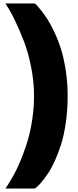

<svg xmlns="http://www.w3.org/2000/svg" viewBox="-20 -880 453 1110"><path d="M182.1 210H11.2Q14.6 205.6 20.5 196.8Q26.4 188 43.7 158.9Q61 129.9 76.7 98.1Q92.3 66.4 111.3 17.3Q130.4 -31.7 144.3 -82Q158.2 -132.3 167.5 -197Q176.8 -261.7 176.8 -326.2Q176.8 -407.7 159.9 -492.4Q143.1 -577.1 118.7 -640.1Q94.2 -703.1 69.8 -754.6Q45.4 -806.2 28.3 -833L11.2 -859.9H182.1L192.9 -849.6Q199.7 -842.8 219.2 -818.1Q238.8 -793.5 256.6 -765.1Q274.4 -736.8 296.4 -689.9Q318.4 -643.1 334 -592Q349.6 -541 360.4 -470.9Q371.1 -400.9 371.1 -326.2Q371.1 -245.1 360.6 -171.9Q350.1 -98.6 333.5 -46.1Q316.9 6.3 296.6 50.8Q276.4 95.2 256.6 124Q236.8 152.8 220 172.9Q203.1 192.9 192.4 201.2Z"/></svg>

Font: Squarion Black
Style: Regular
Weight: 900
Designer: Natanael Gama
Version: Version 1.00;September 12, 2019;FontCreator 11.5.0.2425 64-b